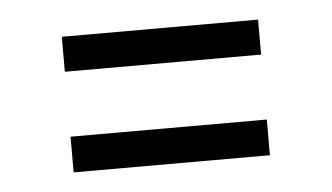

<svg xmlns="http://www.w3.org/2000/svg" viewBox="-29 -366 463 268"><g transform="rotate(-5 202.5 -232.0)"><path d="M340 -327V-278H65V-327ZM340 -187V-137H65V-187Z"/></g></svg>

Font: Katibeh
Style: Regular
Weight: 400
Designer: Arabic design by Kourosh Beigpour, Latin design by Eduardo Tunni, engineering by Lasse Fister
Version: Version 1.0010g